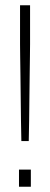

<svg xmlns="http://www.w3.org/2000/svg" viewBox="-20 -708 190 728"><path d="M61 -173Q60 -210 59.5 -253Q59 -296 58.5 -339.5Q58 -383 57.5 -422.5Q57 -462 56.5 -493Q56 -524 56 -541V-688H94V-541Q94 -524 93.5 -493Q93 -462 92.5 -422.5Q92 -383 91.5 -339.5Q91 -296 90.5 -253Q90 -210 89 -173ZM52 0V-65H97V0Z"/></svg>

Font: Saira UltraCondensed Thin
Style: Regular
Weight: 250
Width: 1
Designer: Hector Gatti with collaboration of the Omnibus-Type team
Foundry: Omnibus-Type
Version: Version 1.101